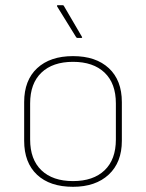

<svg xmlns="http://www.w3.org/2000/svg" viewBox="-20 -707 562 739"><path d="M261 12Q172 12 122.5 -34.5Q73 -81 73 -165V-314Q73 -398 123 -444.5Q173 -491 261 -491Q349 -491 399 -444.5Q449 -398 449 -314V-165Q449 -82 398.5 -35Q348 12 261 12ZM261 -10Q339 -10 382.5 -51.5Q426 -93 426 -170V-309Q426 -386 382.5 -427.5Q339 -469 261 -469Q183 -469 139.5 -427.5Q96 -386 96 -309V-170Q96 -93 139.5 -51.5Q183 -10 261 -10ZM278 -561Q275 -561 273 -564L200 -682Q199 -684 199.5 -685.5Q200 -687 202 -687H221Q225 -687 226 -684L295 -566Q298 -561 293 -561Z"/></svg>

Font: Sofia Sans Thin
Style: Regular
Weight: 250
Designer: Botio Nikoltchev, Ani Petrova
Foundry: lettersoup
Version: Version 4.101